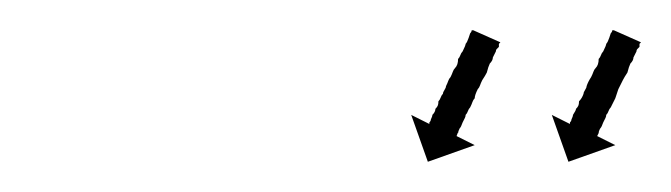

<svg xmlns="http://www.w3.org/2000/svg" viewBox="-20 -550 444 127"><path d="M403 -521Q403 -519 403 -519Q402 -518 401.5 -517.5Q401 -517 401 -516Q400 -514 399 -512Q399 -511 398.5 -510Q398 -509 397 -508Q396 -506 395 -502Q393 -499 392 -497Q390 -493 389 -491Q388 -488 387 -485Q385 -481 384 -479Q383 -478 382.5 -476.5Q382 -475 381 -474Q381 -473 380.5 -472Q380 -471 379 -469Q378 -466 377 -465Q377 -465 376.5 -464Q376 -463 376 -462Q376 -462 375 -460Q375 -460 375 -460L387 -454L356 -443L345 -474L357 -468Q357 -469 357 -469Q358 -470 358 -471Q359 -473 359 -474Q361 -477 361 -478Q362 -479 362.5 -480Q363 -481 363 -483Q365 -485 366 -488Q366 -489 367 -490.5Q368 -492 368 -493Q369 -496 371 -499Q372 -501 372.5 -502.5Q373 -504 374 -505Q375 -506 375.5 -507.5Q376 -509 376 -511Q377 -512 377.5 -513.5Q378 -515 379 -516Q381 -520 381 -521Q382 -522 383 -525Q383 -525 384 -528Q385 -529 385 -530Q386 -530 386 -530L404 -522Q404 -522 403 -521ZM310 -521Q310 -519 310 -519Q309 -518 308.5 -517.5Q308 -517 308 -516Q307 -514 306 -512Q306 -511 305.5 -510Q305 -509 304 -508Q303 -506 302 -502Q301 -500 299 -497Q298 -495 297.5 -493.5Q297 -492 296 -491Q294 -487 294 -485Q293 -484 292.5 -482.5Q292 -481 291 -479Q290 -478 289.5 -476.5Q289 -475 288 -474Q288 -473 287.5 -472Q287 -471 286 -469Q285 -466 284 -465Q283 -463 283 -462Q283 -463 282 -460Q282 -460 282 -460L294 -454L263 -443L252 -474L264 -468Q264 -469 264 -469Q265 -470 265 -471Q266 -473 266 -474Q267 -475 267.5 -476Q268 -477 268 -478Q269 -479 269.5 -480Q270 -481 270 -483Q271 -484 271.5 -485.5Q272 -487 273 -488Q273 -489 274 -490.5Q275 -492 275 -493Q276 -495 276.5 -496.5Q277 -498 278 -499Q279 -501 279.5 -502.5Q280 -504 281 -505Q282 -506 282.5 -507.5Q283 -509 283 -511Q284 -512 284.5 -513.5Q285 -515 286 -516Q288 -520 288 -521Q289 -522 290 -525Q290 -525 291 -528Q292 -529 292 -530Q293 -530 293 -530L311 -522Q311 -522 310 -521Z"/></svg>

Font: FRB American Cursive Just Arrows Black
Style: Bold Italic
Weight: 900
Italic angle: -25°
Version: Version 2.0;Modular Font Editor K font №1